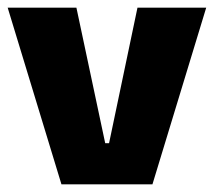

<svg xmlns="http://www.w3.org/2000/svg" viewBox="-21 -480 557 500"><path d="M263 -107H253L178 -460H-1L139 0H376L516 -460H337Z"/></svg>

Font: FilmFarsi_V5 Display
Style: Regular
Weight: 400
Designer: Borna Izadpanah
Foundry: Borna Izadpanah
Version: Version 1.000;PS 001.000;hotconv 1.0.88;makeotf.lib2.5.64775